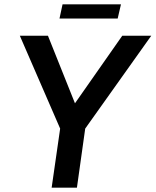

<svg xmlns="http://www.w3.org/2000/svg" viewBox="-20 -861 714 881"><path d="M256 -271 71 -697H200L324 -387L541 -697H674L371 -271L333 0H217ZM267 -841H535L520 -776H253Z"/></svg>

Font: Hanken Grotesk SemiBold
Style: Italic
Weight: 600
Italic angle: -8°
Designer: Alfredo Marco Pradil
Foundry: Hanken Design Co.
Version: Version 3.014